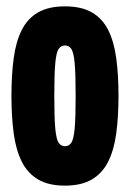

<svg xmlns="http://www.w3.org/2000/svg" viewBox="-20 -574 408 604"><path d="M16 -272.4Q16 -338.6 23.1 -391Q30.2 -443.4 48.5 -479.7Q66.8 -516 99.8 -535Q132.8 -554 184.4 -554Q236 -554 269 -535Q302 -516 320.3 -479.7Q338.6 -443.4 345.7 -391Q352.8 -338.6 352.8 -272.4Q352.8 -206.8 345.7 -154.4Q338.6 -102 320.3 -65.5Q302 -29 269 -9.5Q236 10 184.4 10Q132.8 10 99.8 -9.5Q66.8 -29 48.5 -65.5Q30.2 -102 23.1 -154.4Q16 -206.8 16 -272.4ZM150.8 -272.4Q150.8 -204 153.9 -170Q157 -136 164.4 -125Q171.8 -114 184.4 -114Q197 -114 204.4 -125Q211.8 -136 214.9 -170Q218 -204 218 -272.4Q218 -341.8 214.9 -375.4Q211.8 -409 204.4 -420Q197 -431 184.4 -431Q171.8 -431 164.4 -420Q157 -409 153.9 -375.4Q150.8 -341.8 150.8 -272.4Z"/></svg>

Font: Georama ExtraCondensed Thin
Style: Regular
Weight: 100
Width: 2
Designer: Jean-Baptiste Levee
Foundry: Production Type
Version: Version 1.001